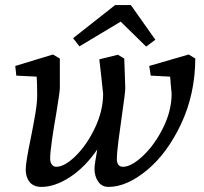

<svg xmlns="http://www.w3.org/2000/svg" viewBox="-20 -723 801 754"><path d="M81 -57Q81 -86 101 -181Q113 -241 119.5 -281Q126 -321 126 -348Q126 -397 124 -422L44 -426L40 -464L188 -509L215 -493V-377Q215 -368 210.5 -339Q206 -310 201 -278Q192 -228 184.5 -176Q177 -124 177 -100Q177 -86 183.5 -77Q190 -68 201 -68Q234 -68 278 -111.5Q322 -155 353.5 -222Q385 -289 385 -355L377 -429L370 -490L443 -508L468 -493L472 -377Q472 -360 459 -271Q452 -223 445.5 -173Q439 -123 439 -99Q439 -68 463 -68Q496 -68 542 -111.5Q588 -155 621 -222Q654 -289 654 -355L650 -398Q650 -406 648 -422L572 -426L566 -464L721 -509L747 -493Q746 -353 691.5 -237Q637 -121 557.5 -55Q478 11 406 11Q380 11 365.5 -10Q351 -31 351 -61Q351 -71 354.5 -91.5Q358 -112 362 -136Q313 -65 254 -27Q195 11 143 11Q112 11 96.5 -8Q81 -27 81 -57ZM267 -573 432 -703H494L590 -567L554 -540L454 -638L292 -541Z"/></svg>

Font: Andada Pro Medium
Style: Italic
Weight: 500
Italic angle: -7°
Designer: Carolina Giovagnoli
Foundry: Huerta Tipografica
Version: Version 3.005; ttfautohint (v1.8.4)